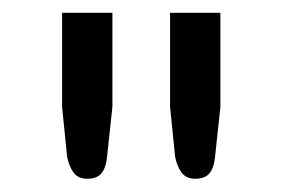

<svg xmlns="http://www.w3.org/2000/svg" viewBox="-20 -736 437 296"><path d="M153.3 -716.3V-571.3L145 -494.1Q143.6 -478 136.7 -469.2Q129.9 -460.4 114.3 -460.4Q101.1 -460.4 94 -469.2Q86.9 -478 83.5 -494.1L75.7 -571.3V-716.3ZM319.8 -716.3V-571.3L311.5 -494.1Q310.1 -478 303.2 -469.2Q296.4 -460.4 280.8 -460.4Q267.6 -460.4 260.5 -469.2Q253.4 -478 250 -494.1L242.2 -571.3V-716.3Z"/></svg>

Font: Kantumruy
Style: Regular
Weight: 400
Foundry: Sovichet Tep
Version: Version 1.3000